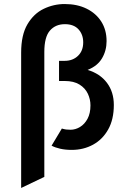

<svg xmlns="http://www.w3.org/2000/svg" viewBox="-20 -732 656 953"><path d="M85 201V-471Q85 -558.5 116.2 -611.5Q147.5 -664.5 197 -688.2Q246.5 -712 301 -712Q363 -712 409.8 -689Q456.5 -666 482.8 -624.8Q509 -583.5 509 -528Q509 -481 486.5 -442.8Q464 -404.5 415 -385Q476.5 -366.5 510.8 -321Q545 -275.5 545 -211Q545 -139.5 517.2 -89.8Q489.5 -40 442 -14Q394.5 12 336 12Q304 12 278.8 6.2Q253.5 0.5 236 -9L287 -94Q298.5 -90.5 308.2 -89.2Q318 -88 330 -88Q354.5 -88 377.2 -101.8Q400 -115.5 414.5 -142.5Q429 -169.5 429 -209Q429 -239 416 -266.8Q403 -294.5 374.8 -312.2Q346.5 -330 301 -330H273V-430H301Q341 -430 367 -454.8Q393 -479.5 393 -522Q393 -560.5 369.8 -586.2Q346.5 -612 302 -612Q255.5 -612 227.8 -580.2Q200 -548.5 200 -474V146Z"/></svg>

Font: Overpass Mono Light
Style: Regular
Weight: 300
Monospace: yes
Designer: Delve Withrington, Dave Bailey
Foundry: Delve Fonts LLC
Version: Version 4.000